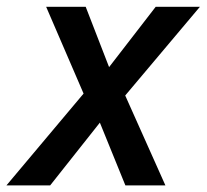

<svg xmlns="http://www.w3.org/2000/svg" viewBox="-62 -561 625 581"><path d="M-42.5 0 190.9 -277.8 77.6 -540.5H197.3L268.1 -357.9L409.2 -540.5H543L316.9 -272L438.5 0H317.4L240.2 -189.9L89.8 0Z"/></svg>

Font: Open Sans SemiBold
Style: Italic
Weight: 600
Italic angle: -12°
Designer: Monotype Design Team
Foundry: Monotype Imaging Inc.
Version: Version 3.003; ttfautohint (v1.8.4)